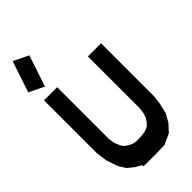

<svg xmlns="http://www.w3.org/2000/svg" viewBox="-351 -1261 1368 1368"><g transform="rotate(-45 332.5 -577.5)"><path d="M491.2 -299.8V-816.9H623.5V-287.6L616.2 -220.7L597.2 -138.7L562.5 -77.1L511.2 -21.5L429.7 15.1L352.1 17.1H217.3V4.9L171.9 -21L124 -59.1L88.9 -115.2L60.1 -201.2L48.8 -282.2V-816.9H181.2V-295.4L188.5 -247.6L206.5 -205.6L221.2 -184.1L246.1 -166.5L272 -152.8L303.7 -145.5H345.2L394.5 -150.4L433.1 -166L456.5 -189.9L475.1 -218.8L486.3 -256.3ZM9.3 -936.5 88.4 -1172.4 201.7 -1117.2 123 -881.3Z"/></g></svg>

Font: Gap Sans
Style: Black
Weight: 400
Designer: Alexandre Liziard and Etienne Ozeray
Foundry: Interstices.io
Version: Version 1.6.1 - December 3. 2014